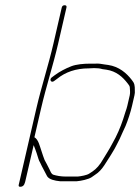

<svg xmlns="http://www.w3.org/2000/svg" viewBox="-20 -712 535 733"><path d="M118.8 -298 51.4 -6C50.2 -0.7 52.8 1.7 59.3 1C72.9 -0.4 75.1 -13.4 78 -26L108.5 -158C112.9 -147.9 116.1 -137.9 120.2 -126.5C125.9 -110.7 126.4 -101.8 133.8 -90C140.7 -74.2 152.6 -54.4 160 -39C168 -26.6 188.8 -22.1 209.6 -20H272.6C289.5 -21.3 317.2 -27.4 329.1 -35L343.4 -45C357.1 -53.4 368.6 -66.3 378.9 -82C387.5 -95 420.1 -145.7 425.9 -160L437 -182C444.1 -196.8 451.6 -215.7 459.3 -231C468.5 -253.2 478.3 -282.8 484.1 -308L493.3 -348C494.9 -354.7 495.3 -361 494.7 -367C494.9 -385 493.9 -394.1 483 -407C463.2 -432.7 434.5 -457.9 393.1 -464L378.6 -466C369.1 -467.4 356.6 -470.3 343.3 -469H323.3C300 -469 271.4 -466.6 252 -459C231.1 -450.9 207.5 -438.7 189.1 -425L177 -416C167.2 -408 175.6 -393.7 187 -403L197.9 -411C229.2 -436.5 269.1 -451 319.1 -451C325.8 -451 332.5 -451.3 339.4 -452C352.3 -452 362.3 -450.8 371.4 -448L386 -446C424.5 -440.3 448.6 -417.8 467 -394C472.2 -388 475.1 -383 475.5 -379C475.7 -370.1 477.9 -359.3 475.3 -348L466.3 -309C464.6 -301.7 462 -293 458.3 -283C447.6 -247 436.7 -217.8 421.2 -187C407.1 -162.1 407.1 -158.8 388.8 -129L364.8 -90C350.5 -69.3 339.3 -60.6 320.3 -49C311.7 -43.2 289.4 -39.1 276.8 -38H230.8C212.2 -38 196.5 -41 183.4 -45C174.9 -48.8 172.9 -57.4 168.4 -66.5L158.7 -85.5C155.5 -91.8 152.7 -97 150.3 -101C145.1 -113 143.7 -120.5 138.3 -135.5C131.8 -153.5 127.1 -179.1 111.4 -188L136.8 -298C156.3 -382.3 182.5 -461.5 202.1 -546L233.7 -683C235.1 -689 232.8 -692 226.8 -692C220.8 -692 217.1 -689 215.7 -683L184.1 -546C164.5 -461.3 138.3 -382.5 118.8 -298Z"/></svg>

Font: HoneyBee
Style: BLnIt
Weight: 100
Foundry: Cannot Into Space Fonts
Version: Version 0.89